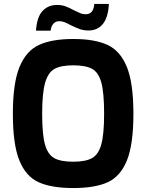

<svg xmlns="http://www.w3.org/2000/svg" viewBox="-20 -944 739 970"><path d="M45 -369Q45 -524 78.5 -605.5Q112 -687 177 -717Q242 -747 350 -747Q459 -747 523.5 -717Q588 -687 621 -605.5Q654 -524 654 -369Q654 -214 621 -133Q588 -52 523.5 -23Q459 6 350 6Q241 6 176 -23Q111 -52 78 -133Q45 -214 45 -369ZM506 -369Q506 -475 492 -526.5Q478 -578 445.5 -596Q413 -614 350 -614Q288 -614 255.5 -596Q223 -578 208 -526Q193 -474 193 -369Q193 -266 207 -215Q221 -164 253.5 -145.5Q286 -127 350 -127Q413 -127 445.5 -145.5Q478 -164 492 -215.5Q506 -267 506 -369ZM267 -919Q292 -919 311 -912Q330 -905 354 -892Q376 -881 387.5 -876.5Q399 -872 413 -872Q433 -872 444 -885.5Q455 -899 456 -924H530Q527 -858 500.5 -824Q474 -790 427 -790Q403 -790 383 -797Q363 -804 337 -817Q319 -827 306 -832Q293 -837 280 -837Q261 -837 249.5 -824Q238 -811 236 -789H162Q166 -857 194.5 -888Q223 -919 267 -919Z"/></svg>

Font: Exo
Style: Bold
Weight: 700
Designer: Natanael Gama
Foundry: Natanael Gama
Version: Version 1.500; ttfautohint (v1.6)